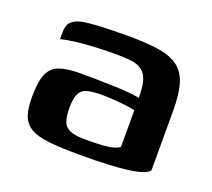

<svg xmlns="http://www.w3.org/2000/svg" viewBox="-80 -506 676 612"><g transform="rotate(20 258.0 -199.5)"><path d="M245 5Q179 5 138 0.5Q97 -4 75 -17.5Q53 -31 45 -55Q37 -79 37 -116Q37 -167 48 -194Q59 -221 85.5 -230.5Q112 -240 157 -240Q182 -240 213.5 -239.5Q245 -239 275 -238Q305 -237 327.5 -234.5Q350 -232 358 -230Q358 -266 352 -287Q346 -308 332 -319Q318 -330 296.5 -333Q275 -336 245 -336Q211 -336 176.5 -334.5Q142 -333 111.5 -329.5Q81 -326 58 -320V-343Q58 -368 70 -379.5Q82 -391 101 -395Q123 -400 165.5 -402Q208 -404 256 -404Q318 -404 360 -398Q402 -392 427.5 -374Q453 -356 464 -321.5Q475 -287 475 -229V-27Q463 -10 405.5 -2.5Q348 5 245 5ZM244 -47Q278 -47 300.5 -48.5Q323 -50 337 -54Q351 -58 358 -64V-188Q348 -191 326.5 -193.5Q305 -196 283 -197.5Q261 -199 246 -199Q216 -199 197 -194.5Q178 -190 169.5 -174Q161 -158 161 -124Q161 -97 167 -79.5Q173 -62 191 -54.5Q209 -47 244 -47Z"/></g></svg>

Font: Genos SemiBold
Style: Regular
Weight: 600
Designer: Robert E. Leuschke
Foundry: Robert E. Leuschke
Version: Version 1.010